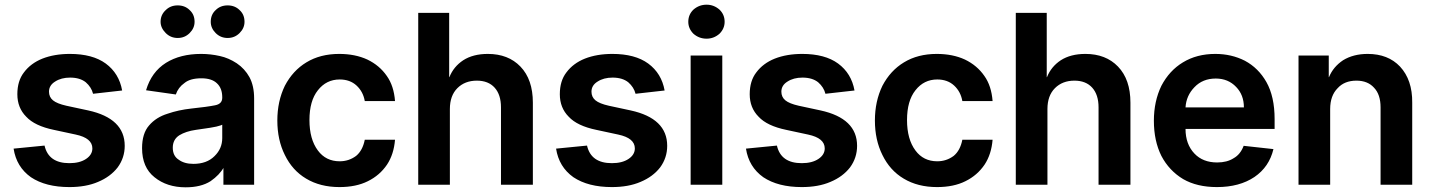

<svg xmlns="http://www.w3.org/2000/svg" viewBox="-20 -785 6106 819"><path d="M377 -385Q370 -413 346 -434Q321 -454 279 -454Q241 -454 215 -437Q189 -421 189 -394Q189 -371 206 -357Q223 -343 263 -334L356 -314Q512 -280 512 -163Q512 -112 482 -71Q451 -31 398 -9Q347 13 276 13Q175 13 112 -29Q50 -73 38 -151L170 -164Q187 -89 276 -89Q320 -89 347 -107Q374 -125 374 -152Q374 -196 303 -211L210 -231Q128 -248 92 -287Q54 -325 54 -383Q54 -440 82 -476Q111 -515 161 -535Q212 -555 278 -555Q375 -555 431 -514Q488 -472 501 -399Z M639 -29Q586 -71 586 -153Q586 -216 616 -250Q646 -285 695 -300Q741 -316 796 -322Q863 -329 898 -336Q928 -342 928 -368V-370Q928 -409 905 -430Q883 -451 839 -451Q791 -451 767 -431Q740 -412 730 -382L603 -400Q626 -478 688 -517Q749 -555 838 -555Q878 -555 918 -546Q955 -538 990 -515Q1024 -492 1044 -456Q1064 -419 1064 -365V3H933V-72H935Q917 -39 878 -12Q837 14 772 14Q692 14 639 -29ZM895 -119Q928 -151 928 -196V-253Q926 -251 903 -245Q873 -239 856 -237Q832 -233 815 -231Q773 -225 745 -208Q717 -190 717 -155Q717 -120 742 -104Q766 -86 805 -86Q862 -86 895 -119ZM687 -644Q665 -666 665 -692Q665 -722 687 -742Q707 -762 738 -762Q769 -762 789 -742Q810 -723 810 -692Q810 -665 789 -644Q768 -623 738 -623Q708 -623 687 -644ZM900 -644Q879 -665 879 -692Q879 -723 900 -742Q920 -762 951 -762Q982 -762 1002 -742Q1023 -723 1023 -692Q1023 -665 1002 -644Q981 -623 951 -623Q921 -623 900 -644Z M1286 -23Q1227 -58 1195 -124Q1163 -188 1163 -271Q1163 -353 1195 -419Q1229 -484 1287 -519Q1346 -555 1427 -555Q1495 -555 1547 -531Q1599 -506 1630 -461Q1660 -419 1665 -354H1536Q1529 -394 1501 -420Q1473 -446 1429 -446Q1372 -446 1336 -400Q1300 -355 1300 -273Q1300 -191 1336 -143Q1370 -97 1429 -97Q1468 -97 1499 -120Q1527 -143 1536 -189H1665Q1660 -127 1631 -83Q1600 -37 1549 -12Q1499 13 1428 13Q1346 13 1286 -23Z M1764 3V-730H1896V-456H1897Q1915 -501 1956 -528Q1998 -555 2061 -555Q2148 -555 2200 -501Q2253 -446 2253 -347V3H2117V-327Q2117 -381 2090 -411Q2063 -441 2014 -441Q1963 -441 1931 -409Q1899 -377 1899 -320V3Z M2691 -385Q2684 -413 2660 -434Q2635 -454 2593 -454Q2555 -454 2529 -437Q2503 -421 2503 -394Q2503 -371 2520 -357Q2537 -343 2577 -334L2670 -314Q2826 -280 2826 -163Q2826 -112 2796 -71Q2765 -31 2712 -9Q2661 13 2590 13Q2489 13 2426 -29Q2364 -73 2352 -151L2484 -164Q2501 -89 2590 -89Q2634 -89 2661 -107Q2688 -125 2688 -152Q2688 -196 2617 -211L2524 -231Q2442 -248 2406 -287Q2368 -325 2368 -383Q2368 -440 2396 -476Q2425 -515 2475 -535Q2526 -555 2592 -555Q2689 -555 2745 -514Q2802 -472 2815 -399Z M3061 -548V3H2926V-548ZM2938 -641Q2916 -663 2916 -692Q2916 -723 2938 -744Q2962 -765 2994 -765Q3025 -765 3049 -744Q3071 -723 3071 -692Q3071 -663 3049 -641Q3025 -620 2994 -620Q2962 -620 2938 -641Z M3501 -385Q3494 -413 3470 -434Q3445 -454 3403 -454Q3365 -454 3339 -437Q3313 -421 3313 -394Q3313 -371 3330 -357Q3347 -343 3387 -334L3480 -314Q3636 -280 3636 -163Q3636 -112 3606 -71Q3575 -31 3522 -9Q3471 13 3400 13Q3299 13 3236 -29Q3174 -73 3162 -151L3294 -164Q3311 -89 3400 -89Q3444 -89 3471 -107Q3498 -125 3498 -152Q3498 -196 3427 -211L3334 -231Q3252 -248 3216 -287Q3178 -325 3178 -383Q3178 -440 3206 -476Q3235 -515 3285 -535Q3336 -555 3402 -555Q3499 -555 3555 -514Q3612 -472 3625 -399Z M3835 -23Q3776 -58 3744 -124Q3712 -188 3712 -271Q3712 -353 3744 -419Q3778 -484 3836 -519Q3895 -555 3976 -555Q4044 -555 4096 -531Q4148 -506 4179 -461Q4209 -419 4214 -354H4085Q4078 -394 4050 -420Q4022 -446 3978 -446Q3921 -446 3885 -400Q3849 -355 3849 -273Q3849 -191 3885 -143Q3919 -97 3978 -97Q4017 -97 4048 -120Q4076 -143 4085 -189H4214Q4209 -127 4180 -83Q4149 -37 4098 -12Q4048 13 3977 13Q3895 13 3835 -23Z M4313 3V-730H4445V-456H4446Q4464 -501 4505 -528Q4547 -555 4610 -555Q4697 -555 4749 -501Q4802 -446 4802 -347V3H4666V-327Q4666 -381 4639 -411Q4612 -441 4563 -441Q4512 -441 4480 -409Q4448 -377 4448 -320V3Z M5027 -21Q4967 -57 4934 -120Q4902 -184 4902 -270Q4902 -353 4934 -419Q4968 -484 5026 -519Q5085 -555 5164 -555Q5233 -555 5290 -526Q5348 -495 5382 -435Q5417 -373 5417 -277V-235H5037Q5037 -170 5075 -130Q5111 -92 5172 -92Q5214 -92 5242 -110Q5271 -126 5285 -163L5412 -149Q5394 -73 5331 -30Q5267 13 5171 13Q5086 13 5027 -21ZM5286 -327Q5286 -380 5253 -414Q5219 -450 5166 -450Q5110 -450 5075 -413Q5040 -377 5037 -327Z M5519 3V-548H5648V-456H5649Q5667 -500 5709 -528Q5753 -555 5814 -555Q5901 -555 5952 -501Q6005 -444 6004 -347V3H5869V-327Q5869 -382 5841 -411Q5814 -441 5766 -441Q5715 -441 5686 -409Q5654 -377 5654 -320V3Z"/></svg>

Font: Sinter Bold
Style: Regular
Weight: 700
Foundry: Adobe & rsms
Version: Version 1.000